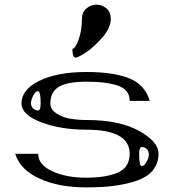

<svg xmlns="http://www.w3.org/2000/svg" viewBox="-20 -812 790 832"><path d="M583 -143.6Q583 -91.8 594.7 -91.8Q603.5 -91.8 614.3 -109.4Q625 -127.9 625 -143.6Q625 -158.2 615.2 -167Q606.4 -174.8 594.7 -174.8Q583 -174.8 583 -143.6ZM156.2 -364.3Q156.2 -417 144.5 -417Q134.8 -417 125 -399.4Q114.3 -380.9 114.3 -364.3Q114.3 -350.6 124 -341.8Q134.8 -333 144.5 -333Q156.2 -333 156.2 -364.3ZM542 -375Q542 -422.9 492.2 -440.4Q442.4 -458 354.5 -458Q273.4 -458 236.3 -436.5Q198.2 -414.1 198.2 -364.3Q198.2 -337.9 223.6 -321.3Q252 -302.7 282.2 -297.9Q316.4 -292 354.5 -292Q497.1 -292 582 -245.1Q667 -198.2 667 -146.5V-145.5Q667 -104.5 642.6 -74.2Q620.1 -45.9 573.2 -29.3Q532.2 -14.6 474.6 -6.8Q425.8 0 352.5 0Q234.4 0 151.4 -38.1Q67.4 -76.2 45.9 -145.5H145.5Q145.5 -97.7 208 -69.3Q268.6 -42 352.5 -42Q440.4 -42 491.2 -64.5Q542 -86.9 542 -146.5V-145.5Q542 -250 354.5 -250Q243.2 -250 158.2 -282.2Q73.2 -314.5 73.2 -364.3Q73.2 -423.8 150.4 -461.9Q228.5 -500 354.5 -500Q473.6 -500 542 -471.7Q608.4 -444.3 628.9 -375ZM460 -729.5Q460 -692.4 425.8 -652.3Q388.7 -609.4 355.5 -586.9Q318.4 -562.5 308.6 -562.5Q303.7 -562.5 300.8 -565.4Q297.9 -568.4 296.9 -573.2Q294.9 -581.1 294.9 -582Q294.9 -583 294.4 -585.9Q293.9 -588.9 293.9 -591.8V-600.6Q305.7 -600.6 320.3 -639.6Q335 -679.7 335 -729.5Q335 -758.8 354.5 -775.4Q374 -792 397.5 -792Q421.9 -792 441.4 -775.4Q460 -759.8 460 -729.5Z"/></svg>

Font: okolaksMetalik
Style: bold
Weight: 700
Width: 7
Version: Version 0.6